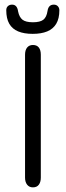

<svg xmlns="http://www.w3.org/2000/svg" viewBox="-20 -799 283 828"><path d="M88 -33Q88 -14 97 -2.5Q106 9 122 9Q139 9 147.5 -2.5Q156 -14 156 -33V-563Q156 -583 147.5 -594Q139 -605 122 -605Q106 -605 97 -594Q88 -583 88 -563ZM185 -752Q181 -725 167 -714Q153 -703 122 -703Q91 -703 77 -714Q63 -725 58 -750Q54 -779 32 -779Q21 -779 14 -772.5Q7 -766 7 -755Q7 -719 20 -696.5Q33 -674 58.5 -663.5Q84 -653 121 -653Q158 -653 183.5 -663.5Q209 -674 222.5 -696.5Q236 -719 236 -755Q236 -765 229.5 -772Q223 -779 212 -779Q189 -779 185 -752Z"/></svg>

Font: Beiruti
Style: Regular
Weight: 400
Designer: Arlette Boutros
Foundry: Boutros
Version: Version 1.41